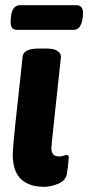

<svg xmlns="http://www.w3.org/2000/svg" viewBox="-20 -712 340 740"><path d="M158 -525Q188 -525 201.5 -515.5Q215 -506 215 -494Q215 -494 212.5 -469Q210 -444 205.5 -405Q201 -366 196.5 -321.5Q192 -277 187.5 -237Q183 -197 180.5 -170.5Q178 -144 178 -142Q178 -125 185 -117Q192 -109 208 -109Q218 -109 226 -112Q234 -115 237 -115Q245 -115 245 -104Q245 -102 243.5 -86Q242 -70 238 -44Q234 -16 205 -4Q176 8 150 8Q92 8 60.5 -22Q29 -52 29 -119Q29 -126 31.5 -156Q34 -186 38.5 -228.5Q43 -271 48 -316.5Q53 -362 57.5 -402.5Q62 -443 64.5 -468Q67 -493 67 -493Q70 -525 130 -525ZM274 -692Q287 -692 293.5 -684.5Q300 -677 300 -662Q300 -652 297.5 -636.5Q295 -621 287 -609Q279 -597 263 -597H47Q33 -597 27 -604Q21 -611 21 -627Q21 -638 23 -653Q25 -668 33 -680Q41 -692 58 -692Z"/></svg>

Font: Asap VF Beta
Style: Italic
Weight: 400
Italic angle: -6°
Designer: Pablo Cosgaya
Foundry: Pablo Cosgaya
Version: Version 1.007